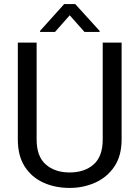

<svg xmlns="http://www.w3.org/2000/svg" viewBox="-20 -922 688 952"><path d="M489.3 -710.9H583V-230Q583 -149.9 547.4 -96.7Q511.7 -43.5 452.9 -16.8Q394 9.8 325.2 9.8Q252.9 9.8 194.6 -16.8Q136.2 -43.5 102.3 -96.7Q68.4 -149.9 68.4 -230V-710.9H161.6V-230Q161.6 -146.5 206.8 -106.7Q252 -66.9 325.2 -66.9Q399.4 -66.9 444.3 -106.7Q489.3 -146.5 489.3 -230ZM353 -901.9 474.1 -768.6V-763.7H398.9L325.7 -846.2L252.9 -763.7H178.7V-769L298.3 -901.9Z"/></svg>

Font: Vazirmatn UI FD
Style: Regular
Weight: 400
Designer: Saber Rastikerdar
Foundry: Saber Rastikerdar
Version: Version 33.003